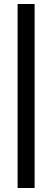

<svg xmlns="http://www.w3.org/2000/svg" viewBox="-20 -810 262 960"><path d="M68 130V-790H153V130Z"/></svg>

Font: Instrument Sans SemiCondensed Medium
Style: Regular
Weight: 500
Width: 4
Designer: Rodrigo Fuenzalida
Foundry: fragTYPE
Version: Version 1.000;gftools[0.9.28]